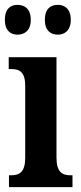

<svg xmlns="http://www.w3.org/2000/svg" viewBox="-24 -772 334 792"><path d="M215 -629C241 -629 268 -645 268 -690C268 -737 241 -752 215 -752C186 -752 161 -737 161 -690C161 -645 186 -629 215 -629ZM48 -629C76 -629 103 -645 103 -690C103 -737 76 -752 48 -752C21 -752 -4 -737 -4 -690C-4 -645 21 -629 48 -629ZM13 0H275V-49H266C232 -49 209 -63 209 -122V-536H12V-487H25C58 -487 80 -473 80 -418V-121C80 -63 57 -49 22 -49H13Z"/></svg>

Font: Noto Serif Bengali ExtraCondensed
Style: Regular
Weight: 400
Width: 2
Designer: Juan Bruce, Universal Thirst, Indian Type Foundry and the Monotype Design Team.
Foundry: Monotype Imaging Inc.
Version: Version 2.003